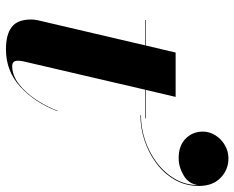

<svg xmlns="http://www.w3.org/2000/svg" viewBox="-91 -686 787 645"><g transform="rotate(90 302.5 -363.5)"><path d="M422.1 -651.2Q422.1 -673.6 434.4 -693.4Q446.7 -713.2 467.4 -725.3Q488.1 -737.4 512.7 -737.4Q550.1 -737.4 577.4 -711Q604.7 -684.6 604.7 -638Q604.7 -593.5 583.8 -557.2Q562.9 -520.9 528.3 -495.2Q493.8 -469.4 451.8 -455.6Q409.8 -441.7 367.1 -441.7V-443.5Q408.9 -443.5 450.2 -457.1Q491.6 -470.8 525.7 -496.3Q559.8 -521.8 580.7 -557.2Q601.6 -592.6 602 -635.8Q597.6 -603.6 569.3 -586.9Q540.9 -570.2 511.4 -570.2Q469.2 -570.2 445.6 -593.7Q422.1 -617.3 422.1 -651.2ZM353.5 -163Q325 -88 272.2 -39Q219.5 10 145.5 10Q96.5 10 71 -9.2Q45.5 -28.5 45.5 -75Q45.5 -79 46.2 -85.8Q47 -92.5 48 -97L132.5 -458H47.5V-460H133L156.5 -560H305.5L282 -460H377.5V-458H281.5L186 -48Q185 -43.5 184.5 -38.8Q184 -34 184 -30Q184 -11 202 -11Q233 -11 261.8 -33Q290.5 -55 314 -90Q337.5 -125 352.5 -164Z"/></g></svg>

Font: Bodoni* 96
Style: Bold Italic
Weight: 700
Italic angle: -13°
Version: Version 2.2